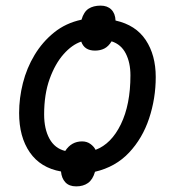

<svg xmlns="http://www.w3.org/2000/svg" viewBox="-20 -609 623 683"><path d="M48 -207Q48 -260 61.5 -313.5Q75 -367 103 -413.5Q131 -460 172.5 -493.5Q214 -527 270 -539Q278 -567 295 -578Q312 -589 338 -589Q362 -589 376 -575Q390 -561 391 -536Q463 -520 498.5 -466.5Q534 -413 534 -335Q534 -259 510.5 -188Q487 -117 439 -66Q391 -15 318 2Q310 30 293 42Q276 54 251 54Q226 54 212.5 39.5Q199 25 197 1Q124 -12 86 -67Q48 -122 48 -207ZM137 -202Q137 -150 156 -115.5Q175 -81 212 -72Q234 -106 272 -106Q289 -106 301.5 -97Q314 -88 320 -76Q376 -97 410 -167Q444 -237 444 -341Q444 -386 427.5 -418.5Q411 -451 377 -462Q366 -444 351.5 -436.5Q337 -429 318 -429Q280 -429 269 -461Q236 -450 206 -416Q176 -382 156.5 -328Q137 -274 137 -202Z"/></svg>

Font: Noto Sans
Style: Italic
Weight: 400
Italic angle: -12°
Designer: Monotype Design Team
Foundry: Monotype Imaging Inc.
Version: Version 2.013; ttfautohint (v1.8.4.7-5d5b)